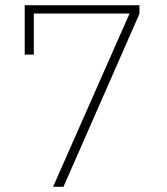

<svg xmlns="http://www.w3.org/2000/svg" viewBox="-20 -718 640 738"><path d="M184 0 478 -666H110V-508H75V-698H516V-665L224 0Z"/></svg>

Font: IBM Plex Sans KR ExtraLight
Style: Regular
Weight: 200
Designer: Mike Abbink; Paul van der Laan; Pieter van Rosmalen; Wujin Sim; Chorong Kim; Dohee Lee;
Foundry: Sandoll Inc.
Version: Version 1.001